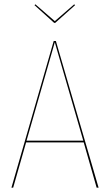

<svg xmlns="http://www.w3.org/2000/svg" viewBox="-20 -870 509 890"><path d="M368 -210H101L41 0H33L229 -680H239L437 0H428ZM366 -218 234 -674 103 -218ZM328 -846 236 -764H231L140 -846L144 -850L234 -772L324 -850Z"/></svg>

Font: Fira Sans Compressed Eight
Style: Regular
Weight: 100
Width: 1
Designer: bBox Type GmbH & Carrois Corporate GbR & Edenspiekermann AG
Foundry: bBox Type GmbH & Carrois Corporate GbR & Edenspiekermann AG
Version: Version 4.301